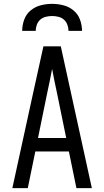

<svg xmlns="http://www.w3.org/2000/svg" viewBox="-20 -975 540 995"><path d="M44 0 151 -490 205 -735H295L456 0H376L337 -190H163L124 0ZM177 -260H323L276 -490Q269 -522 262.5 -554Q256 -586 250 -618Q244 -586 237.5 -554Q231 -522 224 -490ZM95 -815Q95 -845 105.5 -873.5Q116 -902 139 -921Q162 -940 191 -947.5Q220 -955 250 -955Q280 -955 309 -947.5Q338 -940 361 -921Q384 -902 394.5 -873.5Q405 -845 405 -815H335Q335 -831 329 -847Q323 -863 311 -873.5Q299 -884 282.5 -888Q266 -892 250 -892Q234 -892 217.5 -888Q201 -884 189 -873.5Q177 -863 171 -847Q165 -831 165 -815Z"/></svg>

Font: Iosevka
Style: Regular
Weight: 400
Monospace: yes
Designer: Belleve Invis
Foundry: Belleve Invis
Version: Version 33.2.3; ttfautohint (v1.8.4)